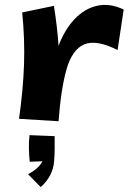

<svg xmlns="http://www.w3.org/2000/svg" viewBox="-20 -488 564 787"><path d="M220 9 58 -1Q75 -121 78.5 -224Q82 -327 71 -437L201 -464Q215 -376 220 -300Q245 -367 286 -410Q327 -453 378.5 -464.5Q430 -476 487 -449L462 -283Q374 -327 325 -306Q276 -285 253 -205Q230 -125 220 9ZM147 279 95 226Q139 203 154 173L102 175Q99 150 98.5 120Q98 90 101 66L204 70Q204 97 204 121Q204 145 202 171Q198 233 147 279Z"/></svg>

Font: Marhey SemiBold
Style: Regular
Weight: 600
Designer: Nur Syamsi & Bustanul Arifin
Foundry: Namelatype
Version: Version 1.000; ttfautohint (v1.8.4.7-5d5b)